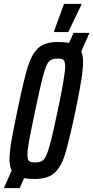

<svg xmlns="http://www.w3.org/2000/svg" viewBox="-35 -912 480 987"><path d="M383 -648Q392 -627 392 -595Q392 -558 383 -501Q374 -444 354 -346Q320 -187 300 -121Q280 -55 245.5 -23.5Q211 8 145 8Q110 8 89 4L66 55H-15L25 -36Q14 -58 14 -92Q14 -130 23.5 -186Q33 -242 54 -342Q87 -502 108 -569Q129 -636 162.5 -666Q196 -696 262 -696Q299 -696 320 -691L343 -743H425ZM300 -569Q300 -596 291.5 -603.5Q283 -611 261 -611Q232 -611 218 -597.5Q204 -584 189 -531Q174 -478 146 -344Q123 -235 114.5 -188Q106 -141 106 -118Q106 -91 114.5 -84Q123 -77 147 -77Q175 -77 189 -90.5Q203 -104 218.5 -157.5Q234 -211 262 -344Q300 -526 300 -569ZM243 -747V-752L294 -892H383V-887L316 -747Z"/></svg>

Font: Saira Ultra Condensed SemiBold
Style: Italic
Weight: 600
Width: 1
Italic angle: -12°
Designer: Hector Gatti with collaboration of the Omnibus-Type team
Foundry: Omnibus-Type
Version: Version 1.001; ttfautohint (v1.8)